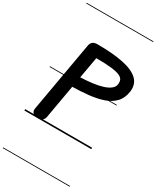

<svg xmlns="http://www.w3.org/2000/svg" viewBox="-392 -1350 1589 1898"><g transform="rotate(30 402.5 -401.0)"><path d="M143 0Q108 0 89.5 -19.8Q71 -39.5 76 -68.5L217 -870Q222.5 -900.5 242 -914.5Q261.5 -928.5 293.5 -928.5Q468.5 -928.5 587.2 -904.2Q706 -880 762.8 -826.5Q819.5 -773 807.5 -685.5Q796.5 -605.5 750.2 -557.2Q704 -509 632 -484.5Q560 -460 471.5 -450.8Q383 -441.5 287.5 -439.5L220 -55.5Q216 -32 197.8 -16Q179.5 0 143 0ZM309 -560.5Q380.5 -563 444 -571Q507.5 -579 557 -594.5Q606.5 -610 636 -634.2Q665.5 -658.5 668.5 -693Q671 -718.5 661.8 -739Q652.5 -759.5 620.8 -774Q589 -788.5 524.5 -796Q460 -803.5 352 -803.5ZM143 0Q108 0 89.5 -19.8Q71 -39.5 76 -68.5L217 -870Q222.5 -900.5 242 -914.5Q261.5 -928.5 293.5 -928.5Q468.5 -928.5 587.2 -904.2Q706 -880 762.8 -826.5Q819.5 -773 807.5 -685.5Q796.5 -605.5 750.2 -557.2Q704 -509 632 -484.5Q560 -460 471.5 -450.8Q383 -441.5 287.5 -439.5L220 -55.5Q216 -32 197.8 -16Q179.5 0 143 0ZM309 -560.5Q380.5 -563 444 -571Q507.5 -579 557 -594.5Q606.5 -610 636 -634.2Q665.5 -658.5 668.5 -693Q671 -718.5 661.8 -739Q652.5 -759.5 620.8 -774Q589 -788.5 524.5 -796Q460 -803.5 352 -803.5ZM-5 420.5H759V428.5H-5ZM-5 -16H759V0H-5ZM-5 -505.5H759V-497.5H-5ZM-5 -1230H759V-1222H-5Z"/></g></svg>

Font: Edu VIC WA NT Pre Guide
Style: Regular
Weight: 400
Designer: Tina and Corey Anderson, Eben Sorkin, Mirko Velimirovic
Foundry: Google for Education
Version: Version 1.000